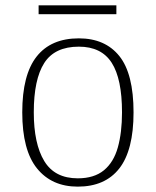

<svg xmlns="http://www.w3.org/2000/svg" viewBox="-20 -686 581 716"><path d="M270 10Q173 10 118 -58Q63 -126 63 -267Q63 -407 116.5 -475Q170 -543 274 -543Q372 -543 425 -477Q478 -411 478 -267Q478 -126 425 -58Q372 10 270 10ZM270 -21Q331 -21 367.5 -51Q404 -81 419.5 -136.5Q435 -192 435 -267Q435 -392 396.5 -452Q358 -512 274 -512Q184 -512 145 -451Q106 -390 106 -267Q106 -150 145 -85.5Q184 -21 270 -21ZM124 -633V-666H414V-633Z"/></svg>

Font: Noto Serif Bengali ExtraLight
Style: Regular
Weight: 250
Version: Version 2.003